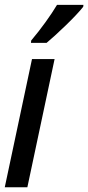

<svg xmlns="http://www.w3.org/2000/svg" viewBox="-23 -789 372 809"><path d="M-2.9 0 111.8 -540H207L92.3 0ZM107.4 -608.4 108.4 -618.2Q141.1 -657.2 168.9 -695.8Q196.8 -734.4 217.3 -768.6H328.6L327.6 -760.3Q316.9 -746.6 296.9 -725.3Q276.9 -704.1 253.4 -681.4Q230 -658.7 208.5 -639.2Q187 -619.6 173.3 -608.4Z"/></svg>

Font: Open Sans Condensed SemiBold
Style: Italic
Weight: 600
Width: 3
Italic angle: -12°
Designer: Monotype Design Team
Foundry: Monotype Imaging Inc.
Version: Version 3.000; ttfautohint (v1.8.4)